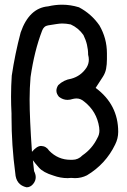

<svg xmlns="http://www.w3.org/2000/svg" viewBox="-20 -761 540 817"><path d="M93 36Q48 26 45 -24Q29 -143 29 -264V-278Q27 -314 27 -350Q27 -395 30 -439Q44 -533 68 -623Q104 -727 185 -734Q215 -741 244 -741Q280 -741 316 -730Q369 -702 403 -653Q435 -598 435 -534V-509Q435 -487 431.5 -468.5Q428 -450 417.5 -434Q407 -418 387 -387Q483 -316 483 -200Q483 -172 470 -146Q430 -63 350 -15Q326 -3 299 -3L283 -4L268 -3Q237 -3 207 -14Q164 -27 145.5 -48Q127 -69 120 -79L125 -33Q132 -19 132 -7Q132 9 120.5 22.5Q109 36 93 36ZM288 -81Q313 -81 331 -100Q372 -128 394 -173Q403 -188 403 -205L402 -219Q392 -287 338 -329Q323 -342 306 -342Q298 -342 290 -340Q278 -336 267 -336Q248 -336 231 -349Q220 -362 220 -375Q220 -387 228 -399Q251 -421 283 -426Q324 -437 348 -473Q358 -489 358 -507Q358 -517 355 -528Q355 -572 335 -612Q314 -642 281 -657Q261 -661 245 -661Q235 -661 219 -658.5Q203 -656 184.5 -653Q166 -650 159 -630Q126 -544 110 -433Q106 -386 106 -338Q106 -257 116 -115Q137 -140 155 -140Q177 -139 189 -120Q227 -81 280 -81Z"/></svg>

Font: Xiaolai SC
Style: Regular
Weight: 400
Designer: Nozomi Seto 瀬戸のぞみ
Version: Version 3.11;December 4, 2020;FontCreator 13.0.0.2613 64-bit